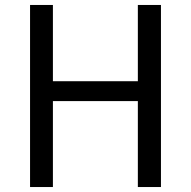

<svg xmlns="http://www.w3.org/2000/svg" viewBox="-20 -753 768 773"><path d="M101 0V-733H193V-426H535V-733H628V0H535V-346H193V0Z"/></svg>

Font: Noto Sans TC Thin
Style: Regular
Weight: 400
Version: Version 2.004-H2;hotconv 1.0.118;makeotfexe 2.5.65603